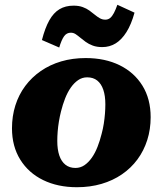

<svg xmlns="http://www.w3.org/2000/svg" viewBox="-20 -762 673 795"><path d="M400.8 -207.8Q406.4 -228.4 409.7 -249.6Q413 -270.8 414.6 -291.1Q416.2 -311.4 416.2 -330Q416.2 -365.6 407.7 -390.5Q399.2 -415.4 382.6 -428.6Q366 -441.8 341 -441.8Q320.4 -441.8 303.6 -430.3Q286.8 -418.8 273.2 -399.4Q259.6 -380 249.6 -354.4Q239.6 -328.8 232.6 -300.6Q227.4 -280 223.9 -258.8Q220.4 -237.6 218.8 -217.3Q217.2 -197 217.2 -178.4Q217.2 -142.8 225.7 -117.9Q234.2 -93 251.1 -79.8Q268 -66.6 292.4 -66.6Q313 -66.6 329.8 -78.1Q346.6 -89.6 360.2 -109Q373.8 -128.4 383.8 -154Q393.8 -179.6 400.8 -207.8ZM29.6 -230.8Q29.6 -281.2 43.7 -325.7Q57.8 -370.2 84.6 -406.1Q111.4 -442 149 -468Q186.6 -494 233.4 -507.8Q280.2 -521.6 334.8 -521.6Q415 -521.6 475.4 -491.9Q535.8 -462.2 569.8 -407.3Q603.8 -352.4 603.8 -276.8Q603.8 -226.4 589.7 -182.1Q575.6 -137.8 549.1 -101.9Q522.6 -66 485 -40.2Q447.4 -14.4 400.3 -0.6Q353.2 13.2 298.6 13.2Q219.4 13.2 158.8 -16.3Q98.2 -45.8 63.9 -101Q29.6 -156.2 29.6 -230.8ZM403.6 -567Q381.2 -567 364.5 -573.1Q347.8 -579.2 335.5 -588.1Q323.2 -597 312.8 -605.7Q302.4 -614.4 293.3 -620.5Q284.2 -626.6 273.2 -626.6Q255.8 -626.6 245.2 -611.7Q234.6 -596.8 225.2 -565.2L153.6 -596.2Q166.6 -646.6 184.2 -677.9Q201.8 -709.2 226.4 -723.9Q251 -738.6 284.6 -738.6Q306.2 -738.6 322.2 -732.8Q338.2 -727 350.2 -718.3Q362.2 -709.6 372.7 -700.9Q383.2 -692.2 393.5 -686.4Q403.8 -680.6 416 -680.6Q427.8 -680.6 436.2 -687.6Q444.6 -694.6 451.8 -708.4Q459 -722.2 466 -742.2L537 -709.6Q523.6 -660.8 503.6 -629.1Q483.6 -597.4 458.7 -582.2Q433.8 -567 403.6 -567Z"/></svg>

Font: Roboto Serif 20pt
Style: Italic
Weight: 400
Italic angle: -10°
Designer: Greg Gazdowicz
Foundry: Commercial Type
Version: Version 1.008